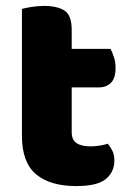

<svg xmlns="http://www.w3.org/2000/svg" viewBox="-20 -613 440 648"><path d="M222 -167Q222 -141 238.5 -130Q255 -119 285 -119Q300 -119 316 -121.5Q332 -124 344 -128Q353 -117 359.5 -103.5Q366 -90 366 -71Q366 -33 337.5 -9Q309 15 237 15Q149 15 101.5 -25Q54 -65 54 -155V-583Q65 -586 85.5 -589.5Q106 -593 129 -593Q173 -593 197.5 -577.5Q222 -562 222 -512V-448H353Q359 -437 364.5 -420.5Q370 -404 370 -384Q370 -349 354.5 -333.5Q339 -318 313 -318H222Z"/></svg>

Font: Baloo Paaji
Style: Regular
Weight: 400
Designer: Shuchita Grover and Ek Type
Foundry: Ek Type
Version: Version 1.007;PS 1.000;hotconv 1.0.88;makeotf.lib2.5.647800